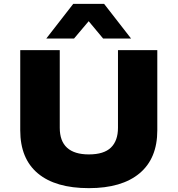

<svg xmlns="http://www.w3.org/2000/svg" viewBox="-20 -965 921 996"><path d="M441 11Q268 11 176.5 -65.5Q85 -142 85 -289V-705H290V-302Q290 -233 328 -198.5Q366 -164 441 -164Q519 -164 555.5 -199.5Q592 -235 592 -302V-705H796V-289Q796 -143 704 -66Q612 11 441 11ZM220 -765 360 -945H520L660 -765H515L440 -855L364 -765Z"/></svg>

Font: Nunito Sans 7pt SemiExpanded Black
Style: Regular
Weight: 900
Width: 6
Designer: Vernon Adams
Foundry: Vernon Adams
Version: Version 3.101;gftools[0.9.27]